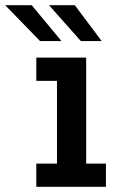

<svg xmlns="http://www.w3.org/2000/svg" viewBox="-120 -723 440 743"><path d="M20.5 0V-90H100.5V-410H20.5V-500H213.5V-90H290V0ZM193 -564 69.5 -703H169.5L273.5 -564ZM35 -564 -100 -703H2.5L118 -564Z"/></svg>

Font: Trispace Condensed Medium
Style: Regular
Weight: 500
Width: 3
Designer: Tyler Finck
Foundry: Etcetera Type Company
Version: Version 1.210; ttfautohint (v1.8.3)